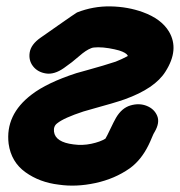

<svg xmlns="http://www.w3.org/2000/svg" viewBox="-20 -565 563 601"><path d="M164 13Q218 21 278.5 8Q339 -5 386 -38Q422 -64 445 -111Q450 -121 455.5 -134.5Q461 -148 464 -152Q481 -181 472 -202.5Q463 -224 439.5 -233.5Q416 -243 388.5 -235Q361 -227 343 -196Q341 -194 316 -142L310 -131Q294 -121 266 -115Q238 -109 210 -113Q153 -120 149 -153Q147 -170 159 -179Q180 -196 241 -216Q250 -219 276 -226Q302 -233 329 -241Q356 -249 370 -254Q465 -288 498 -341Q542 -410 509 -466Q485 -506 427 -527Q380 -544 326 -545Q272 -546 221 -526Q219 -525 201.5 -513Q184 -501 162 -485.5Q140 -470 123.5 -458.5Q107 -447 107 -447Q77 -426 73 -401Q69 -376 83.5 -357.5Q98 -339 124 -335Q150 -331 180 -352Q206 -370 227.5 -389Q249 -408 265 -414Q271 -417 287 -417Q303 -417 321 -414Q339 -411 353 -407Q375 -400 380 -391L379 -389Q360 -379 342 -372Q327 -367 302 -359.5Q277 -352 253 -345.5Q229 -339 219 -336Q127 -306 79 -269Q-4 -206 7 -115Q15 -58 59.5 -26Q104 6 164 13Z"/></svg>

Font: Balsamiq Sans
Style: Bold Italic
Weight: 700
Italic angle: -12°
Designer: Michael Angeles
Foundry: Balsamiq SRL
Version: Version 1.020; ttfautohint (v1.8.4.7-5d5b);gftools[0.9.26]